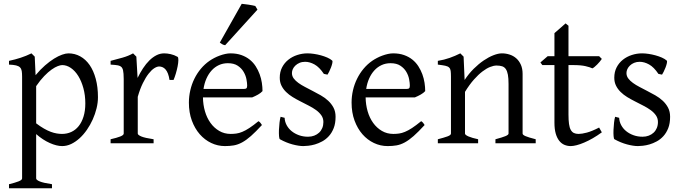

<svg xmlns="http://www.w3.org/2000/svg" viewBox="-20 -747 3558 1001"><path d="M424.8 -208Q424.8 -250.5 414.8 -287.1Q404.8 -323.7 388.2 -350.6Q371.6 -377.4 349.6 -392.6Q327.6 -407.7 304.2 -407.7Q295.4 -407.7 281.2 -402.3Q267.1 -397 249 -384.3Q231 -371.6 210.4 -350.3Q189.9 -329.1 168.5 -297.9V-104Q190.4 -87.4 209.2 -76.7Q228 -65.9 244.4 -59.8Q260.7 -53.7 275.4 -51.3Q290 -48.8 303.2 -48.8Q329.6 -48.8 351.8 -59.1Q374 -69.3 390.1 -89.4Q406.2 -109.4 415.5 -139.2Q424.8 -168.9 424.8 -208ZM490.7 -240.2Q490.7 -211.9 483.4 -182.1Q476.1 -152.3 463.4 -124Q450.7 -95.7 433.1 -70.3Q415.5 -44.9 394.8 -26.1Q374 -7.3 351.1 3.7Q328.1 14.6 304.2 14.6Q275.4 14.6 239.3 -1.5Q203.1 -17.6 168.5 -47.9V183.1Q168.5 190.9 186.8 198.7Q205.1 206.5 251 213.4V234.4H26.9V213.4Q59.1 205.6 77.1 198.5Q95.2 191.4 95.2 183.1V-347.2Q95.2 -365.2 93.3 -377Q91.3 -388.7 84.2 -395.8Q77.1 -402.8 63.7 -406Q50.3 -409.2 26.9 -410.2V-429.7Q43.5 -433.1 58.6 -437.3Q73.7 -441.4 87.9 -446Q102.1 -450.7 116 -456.3Q129.9 -461.9 144 -468.8L161.1 -451.7L165.5 -355Q189.9 -384.3 214.6 -405.8Q239.3 -427.2 261.7 -441.2Q284.2 -455.1 303.5 -461.9Q322.8 -468.8 336.9 -468.8Q370.1 -468.8 398.4 -453.1Q426.8 -437.5 447.3 -408Q467.8 -378.4 479.2 -335.9Q490.7 -293.5 490.7 -240.2Z M905.8 -450.7Q910.2 -447.8 909.9 -433.6Q909.7 -419.4 906 -400.9Q902.3 -382.3 896.5 -362.8Q890.6 -343.3 884.8 -330.1H863.8Q860.8 -349.6 855.5 -363.3Q850.1 -377 843 -385Q835.9 -393.1 827.4 -396.7Q818.8 -400.4 809.6 -400.4Q798.8 -400.4 784.4 -391.4Q770 -382.3 754.9 -363Q739.7 -343.8 724.9 -313.7Q710 -283.7 698.2 -242.2V-50.8Q698.2 -43.5 716.6 -35.6Q734.9 -27.8 780.8 -21V0H556.6V-21Q588.9 -28.3 606.9 -35.4Q625 -42.5 625 -50.8V-335Q625 -351.1 624 -362.1Q623 -373 621.6 -379.9Q620.1 -386.7 617.9 -390.6Q615.7 -394.5 613.8 -397Q610.4 -400.4 606.2 -402.6Q602.1 -404.8 595.5 -406.2Q588.9 -407.7 579.6 -408.4Q570.3 -409.2 556.6 -410.2V-429.7Q588.4 -438 618.9 -446.5Q649.4 -455.1 673.8 -468.8L690.9 -451.7L697.3 -340.8Q710.4 -367.7 725.8 -391.1Q741.2 -414.6 758.8 -431.9Q776.4 -449.2 795.7 -459Q814.9 -468.8 835.9 -468.8Q851.6 -468.8 869.6 -464.8Q887.7 -460.9 905.8 -450.7Z M1168 -417.5Q1142.6 -417.5 1121.3 -407.7Q1100.1 -397.9 1083.7 -380.1Q1067.4 -362.3 1056.4 -337.6Q1045.4 -313 1041 -283.2H1250Q1261.2 -283.2 1264.9 -286.9Q1268.6 -290.5 1268.6 -300.8Q1268.6 -314 1264.9 -333.7Q1261.2 -353.5 1250.2 -372.3Q1239.3 -391.1 1219.5 -404.3Q1199.7 -417.5 1168 -417.5ZM1348.6 -272Q1339.8 -262.2 1325.2 -253.9Q1310.5 -245.6 1294.9 -239.3H1038.1Q1038.6 -201.2 1048.6 -166.7Q1058.6 -132.3 1077.4 -106.2Q1096.2 -80.1 1122.8 -64.5Q1149.4 -48.8 1182.6 -48.8Q1197.8 -48.8 1212.2 -50.8Q1226.6 -52.7 1243.2 -59.6Q1259.8 -66.4 1280 -79.6Q1300.3 -92.8 1327.6 -115.2Q1334 -111.8 1338.6 -105.5Q1343.3 -99.1 1345.7 -95.2Q1313 -59.6 1288.3 -37.8Q1263.7 -16.1 1241.9 -4.4Q1220.2 7.3 1199 11Q1177.7 14.6 1152.8 14.6Q1115.2 14.6 1081.3 -1.5Q1047.4 -17.6 1021.5 -47.1Q995.6 -76.7 980.2 -118.4Q964.8 -160.2 964.8 -211.9Q964.8 -244.6 972.2 -276.4Q979.5 -308.1 993.4 -336.4Q1007.3 -364.7 1027.3 -388.7Q1047.4 -412.6 1072.8 -430.2Q1083.5 -437.5 1096.9 -444.6Q1110.4 -451.7 1125 -457Q1139.6 -462.4 1154.1 -465.6Q1168.5 -468.8 1181.6 -468.8Q1213.4 -468.8 1238.3 -460Q1263.2 -451.2 1281.7 -436.3Q1300.3 -421.4 1313 -401.6Q1325.7 -381.8 1333.7 -359.9Q1341.8 -337.9 1345.2 -315.2Q1348.6 -292.5 1348.6 -272ZM1153.8 -511.2Q1145 -512.7 1138.2 -516.6Q1131.3 -520.5 1126 -524.9L1240.2 -727.1Q1246.1 -726.6 1255.6 -725.3Q1265.1 -724.1 1275.6 -722.7Q1286.1 -721.2 1295.9 -719.2Q1305.7 -717.3 1311 -715.8L1322.3 -696.8Z M1729.5 -138.2Q1729.5 -103.5 1719.7 -78.9Q1710 -54.2 1694.3 -37.1Q1678.7 -20 1659.7 -9.8Q1640.6 0.5 1622.1 5.9Q1603.5 11.2 1587.2 12.9Q1570.8 14.6 1561.5 14.6Q1538.1 14.6 1505.1 5.9Q1472.2 -2.9 1439.5 -21Q1436 -22.5 1434.8 -36.9Q1433.6 -51.3 1434.3 -70.1Q1435.1 -88.9 1437.3 -107.9Q1439.5 -127 1442.9 -138.2L1463.9 -132.8Q1464.8 -112.3 1474.6 -94.2Q1484.4 -76.2 1500.7 -63Q1517.1 -49.8 1538.8 -42Q1560.5 -34.2 1585.9 -34.2Q1603.5 -34.2 1618.2 -39.8Q1632.8 -45.4 1643.6 -55.4Q1654.3 -65.4 1660.2 -79.6Q1666 -93.8 1666 -110.8Q1666 -130.4 1655.5 -145.5Q1645 -160.6 1627.9 -173.1Q1610.8 -185.5 1589.1 -196.5Q1567.4 -207.5 1544.9 -219.2Q1524.4 -229.5 1505.4 -241.2Q1486.3 -252.9 1471.4 -267.6Q1456.5 -282.2 1447.5 -300.3Q1438.5 -318.4 1438.5 -341.8Q1438.5 -372.1 1450.7 -395.8Q1462.9 -419.4 1483.2 -435.5Q1503.4 -451.7 1529.5 -460.2Q1555.7 -468.8 1583.5 -468.8Q1598.6 -468.8 1616.9 -466.1Q1635.3 -463.4 1653.1 -458.5Q1670.9 -453.6 1686.5 -446.8Q1702.1 -439.9 1711.9 -431.2Q1714.8 -428.2 1712.6 -418Q1710.4 -407.7 1705.8 -395.5Q1701.2 -383.3 1695.8 -372.6Q1690.4 -361.8 1687.5 -357.9L1668.5 -361.8Q1645 -397 1619.9 -410.9Q1594.7 -424.8 1570.8 -424.8Q1554.7 -424.8 1542 -419.4Q1529.3 -414.1 1520.3 -405.5Q1511.2 -397 1506.6 -386.7Q1502 -376.5 1502 -366.2Q1502 -350.6 1511.2 -338.1Q1520.5 -325.7 1535.6 -314.7Q1550.8 -303.7 1570.1 -293.7Q1589.4 -283.7 1609.9 -272.9Q1630.9 -262.2 1652.3 -250Q1673.8 -237.8 1690.9 -221.9Q1708 -206.1 1718.8 -185.8Q1729.5 -165.5 1729.5 -138.2Z M2016.1 -417.5Q1990.7 -417.5 1969.5 -407.7Q1948.2 -397.9 1931.9 -380.1Q1915.5 -362.3 1904.5 -337.6Q1893.6 -313 1889.2 -283.2H2098.1Q2109.4 -283.2 2113 -286.9Q2116.7 -290.5 2116.7 -300.8Q2116.7 -314 2113 -333.7Q2109.4 -353.5 2098.4 -372.3Q2087.4 -391.1 2067.6 -404.3Q2047.9 -417.5 2016.1 -417.5ZM2196.8 -272Q2188 -262.2 2173.3 -253.9Q2158.7 -245.6 2143.1 -239.3H1886.2Q1886.7 -201.2 1896.7 -166.7Q1906.7 -132.3 1925.5 -106.2Q1944.3 -80.1 1970.9 -64.5Q1997.6 -48.8 2030.8 -48.8Q2045.9 -48.8 2060.3 -50.8Q2074.7 -52.7 2091.3 -59.6Q2107.9 -66.4 2128.2 -79.6Q2148.4 -92.8 2175.8 -115.2Q2182.1 -111.8 2186.8 -105.5Q2191.4 -99.1 2193.8 -95.2Q2161.1 -59.6 2136.5 -37.8Q2111.8 -16.1 2090.1 -4.4Q2068.4 7.3 2047.1 11Q2025.9 14.6 2001 14.6Q1963.4 14.6 1929.4 -1.5Q1895.5 -17.6 1869.6 -47.1Q1843.8 -76.7 1828.4 -118.4Q1813 -160.2 1813 -211.9Q1813 -244.6 1820.3 -276.4Q1827.6 -308.1 1841.6 -336.4Q1855.5 -364.7 1875.5 -388.7Q1895.5 -412.6 1920.9 -430.2Q1931.6 -437.5 1945.1 -444.6Q1958.5 -451.7 1973.1 -457Q1987.8 -462.4 2002.2 -465.6Q2016.6 -468.8 2029.8 -468.8Q2061.5 -468.8 2086.4 -460Q2111.3 -451.2 2129.9 -436.3Q2148.4 -421.4 2161.1 -401.6Q2173.8 -381.8 2181.9 -359.9Q2189.9 -337.9 2193.4 -315.2Q2196.8 -292.5 2196.8 -272Z M2563 0V-21Q2598.1 -30.3 2614.7 -37.1Q2631.3 -43.9 2631.3 -50.8V-309.1Q2631.3 -338.9 2627.9 -357.4Q2624.5 -376 2617.2 -386.7Q2609.9 -397.5 2597.9 -401.4Q2585.9 -405.3 2568.8 -405.3Q2553.7 -405.3 2535.2 -397.9Q2516.6 -390.6 2495.4 -374.5Q2474.1 -358.4 2450.9 -332.3Q2427.7 -306.2 2404.3 -268.1V-50.8Q2404.3 -43.5 2422.6 -35.6Q2440.9 -27.8 2472.7 -21V0H2262.7V-21Q2294.9 -29.3 2313 -35.9Q2331.1 -42.5 2331.1 -50.8V-347.2Q2331.1 -366.2 2329.6 -377.4Q2328.1 -388.7 2321.5 -395Q2314.9 -401.4 2301.3 -404.3Q2287.6 -407.2 2262.7 -410.2V-429.7Q2295.9 -435.1 2324.2 -445.1Q2352.5 -455.1 2379.9 -468.8L2397 -451.7L2402.3 -330.1Q2423.8 -362.8 2449.7 -388.4Q2475.6 -414.1 2502 -431.9Q2528.3 -449.7 2553 -459.2Q2577.6 -468.8 2596.7 -468.8Q2617.7 -468.8 2637.2 -462.4Q2656.7 -456.1 2671.6 -442.9Q2686.5 -429.7 2695.6 -409.4Q2704.6 -389.2 2704.6 -361.8V-50.8Q2704.6 -43.9 2719.5 -37.4Q2734.4 -30.8 2772.9 -21V0Z M3117.7 -57.1Q3093.8 -39.6 3070.3 -26.1Q3046.9 -12.7 3025.6 -3.7Q3004.4 5.4 2986.3 10Q2968.3 14.6 2955.6 14.6Q2938.5 14.6 2923.1 8.3Q2907.7 2 2896 -12.5Q2884.3 -26.9 2877.4 -50.3Q2870.6 -73.7 2870.6 -107.9V-407.7H2807.6L2797.4 -421.4L2835.4 -454.1H2870.6V-574.2L2928.7 -625L2943.8 -612.8V-454.1H3103.5L3117.7 -439.9Q3113.3 -433.1 3106.7 -425.3Q3100.1 -417.5 3093.3 -410.6Q3086.4 -403.8 3079.8 -398.2Q3073.2 -392.6 3068.4 -390.6Q3056.6 -396.5 3032.7 -402.1Q3008.8 -407.7 2969.2 -407.7H2943.8V-149.9Q2943.8 -120.6 2946.5 -101.1Q2949.2 -81.5 2955.6 -70.1Q2961.9 -58.6 2971.9 -53.7Q2981.9 -48.8 2996.6 -48.8Q3013.7 -48.8 3039.6 -55.7Q3065.4 -62.5 3103.5 -82Z M3473.6 -138.2Q3473.6 -103.5 3463.9 -78.9Q3454.1 -54.2 3438.5 -37.1Q3422.9 -20 3403.8 -9.8Q3384.8 0.5 3366.2 5.9Q3347.7 11.2 3331.3 12.9Q3314.9 14.6 3305.7 14.6Q3282.2 14.6 3249.3 5.9Q3216.3 -2.9 3183.6 -21Q3180.2 -22.5 3179 -36.9Q3177.7 -51.3 3178.5 -70.1Q3179.2 -88.9 3181.4 -107.9Q3183.6 -127 3187 -138.2L3208 -132.8Q3209 -112.3 3218.8 -94.2Q3228.5 -76.2 3244.9 -63Q3261.2 -49.8 3283 -42Q3304.7 -34.2 3330.1 -34.2Q3347.7 -34.2 3362.3 -39.8Q3377 -45.4 3387.7 -55.4Q3398.4 -65.4 3404.3 -79.6Q3410.2 -93.8 3410.2 -110.8Q3410.2 -130.4 3399.7 -145.5Q3389.2 -160.6 3372.1 -173.1Q3355 -185.5 3333.3 -196.5Q3311.5 -207.5 3289.1 -219.2Q3268.6 -229.5 3249.5 -241.2Q3230.5 -252.9 3215.6 -267.6Q3200.7 -282.2 3191.7 -300.3Q3182.6 -318.4 3182.6 -341.8Q3182.6 -372.1 3194.8 -395.8Q3207 -419.4 3227.3 -435.5Q3247.6 -451.7 3273.7 -460.2Q3299.8 -468.8 3327.6 -468.8Q3342.8 -468.8 3361.1 -466.1Q3379.4 -463.4 3397.2 -458.5Q3415 -453.6 3430.7 -446.8Q3446.3 -439.9 3456.1 -431.2Q3459 -428.2 3456.8 -418Q3454.6 -407.7 3450 -395.5Q3445.3 -383.3 3439.9 -372.6Q3434.6 -361.8 3431.6 -357.9L3412.6 -361.8Q3389.2 -397 3364 -410.9Q3338.9 -424.8 3314.9 -424.8Q3298.8 -424.8 3286.1 -419.4Q3273.4 -414.1 3264.4 -405.5Q3255.4 -397 3250.7 -386.7Q3246.1 -376.5 3246.1 -366.2Q3246.1 -350.6 3255.4 -338.1Q3264.6 -325.7 3279.8 -314.7Q3294.9 -303.7 3314.2 -293.7Q3333.5 -283.7 3354 -272.9Q3375 -262.2 3396.5 -250Q3418 -237.8 3435.1 -221.9Q3452.1 -206.1 3462.9 -185.8Q3473.6 -165.5 3473.6 -138.2Z"/></svg>

Font: Gentium Plus Am
Style: Regular
Weight: 400
Designer: J. Victor Gaultney, Annie Olsen, Iska Routamaa, Becca Hirsbrunner
Foundry: SIL International
Version: Version 5.000